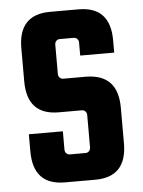

<svg xmlns="http://www.w3.org/2000/svg" viewBox="-50 -697 558 748"><g transform="rotate(-5 229.0 -323.5)"><path d="M409 -525C409 -613 368 -657 285 -657H174C91 -657 50 -613 50 -525V-396C50 -308 91 -264 174 -264H264C275 -264 283 -255 283 -244V-117C283 -106 275 -97 264 -97H202C191 -97 183 -106 183 -117V-189H50V-122C50 -34 91 10 174 10H292C375 10 416 -34 416 -122V-261C416 -348 375 -392 292 -393H202C191 -393 183 -402 183 -413V-528C183 -539 191 -548 202 -548H257C268 -548 276 -539 276 -528V-477H409Z"/></g></svg>

Font: sklik
Style: Regular
Weight: 400
Designer: Joe Prince
Foundry: Joe Prince
Version: Version 1.001